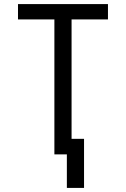

<svg xmlns="http://www.w3.org/2000/svg" viewBox="-20 -755 616 939"><path d="M307 164H391V-76H330V-660H508V-735H68V-660H246V0H307Z"/></svg>

Font: Iosevka SS01 Extended
Style: Regular
Weight: 400
Width: 7
Monospace: yes
Designer: Belleve Invis
Foundry: Belleve Invis
Version: Version 3.4.7; ttfautohint (v1.8.3)